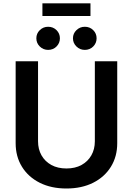

<svg xmlns="http://www.w3.org/2000/svg" viewBox="-20 -1083 770 1114"><path d="M365.2 10.7Q276.9 10.7 210.4 -22.7Q144 -56.2 107.4 -115.5Q70.8 -174.8 70.8 -252.4V-727.5H200.7V-263.2Q200.7 -217.3 220.9 -181.6Q241.2 -146 278.1 -125.7Q314.9 -105.5 365.7 -105.5Q416 -105.5 452.9 -125.7Q489.7 -146 510 -181.6Q530.3 -217.3 530.3 -263.2V-727.5H660.2V-252.4Q660.2 -174.8 623.5 -115.5Q586.9 -56.2 520.5 -22.7Q454.1 10.7 365.2 10.7ZM472.2 -793.5Q443.8 -793.5 423.6 -813.2Q403.3 -833 403.3 -860.8Q403.3 -888.7 423.6 -908.2Q443.8 -927.7 472.2 -927.7Q501 -927.7 520.8 -908.2Q540.5 -888.7 540.5 -860.8Q540.5 -833 520.8 -813.2Q501 -793.5 472.2 -793.5ZM259.3 -793.5Q231 -793.5 210.9 -813.2Q190.9 -833 190.9 -860.8Q190.9 -888.7 210.9 -908.2Q231 -927.7 259.3 -927.7Q288.1 -927.7 307.9 -908.2Q327.6 -888.7 327.6 -860.8Q327.6 -833 307.9 -813.2Q288.1 -793.5 259.3 -793.5ZM504.9 -1063.5V-990.2H226.1V-1063.5Z"/></svg>

Font: Inter 17pt SemiBold
Style: Regular
Weight: 600
Version: Version 4.001;git-66647c0bb